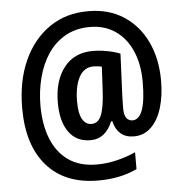

<svg xmlns="http://www.w3.org/2000/svg" viewBox="-55 -772 866 907"><g transform="rotate(-5 378.0 -318.5)"><path d="M711 -362Q711 -290 693.5 -233Q676 -176 642 -143.5Q608 -111 561 -111Q521 -111 497 -132.5Q473 -154 465 -191H459Q443 -152 417 -131.5Q391 -111 355 -111Q288 -111 252 -161.5Q216 -212 216 -300Q216 -405 265 -467.5Q314 -530 401 -530Q434 -530 469 -523.5Q504 -517 531 -506L522 -300Q522 -286 521.5 -272.5Q521 -259 521 -250Q521 -215 532 -201Q543 -187 560 -187Q624 -187 624 -364Q624 -448 596.5 -511Q569 -574 518 -609Q467 -644 398 -644Q331 -644 281 -615.5Q231 -587 198.5 -538.5Q166 -490 149.5 -426.5Q133 -363 133 -294Q133 -204 160 -136.5Q187 -69 240.5 -31.5Q294 6 375 6Q421 6 469.5 -5.5Q518 -17 559 -36V44Q519 63 473.5 72.5Q428 82 375 82Q218 82 132 -15.5Q46 -113 46 -289Q46 -418 90 -515Q134 -612 213 -666Q292 -720 398 -719Q493 -719 563.5 -673.5Q634 -628 672.5 -547.5Q711 -467 711 -362ZM307 -298Q307 -241 323 -214Q339 -187 366 -187Q398 -187 413 -223.5Q428 -260 432 -339L438 -452Q421 -457 399 -457Q353 -457 330 -413.5Q307 -370 307 -298Z"/></g></svg>

Font: Noto Sans Condensed SemiBold
Style: Regular
Weight: 600
Width: 3
Designer: Monotype Design Team
Foundry: Monotype Imaging Inc.
Version: Version 2.013; ttfautohint (v1.8.4.7-5d5b)